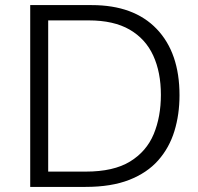

<svg xmlns="http://www.w3.org/2000/svg" viewBox="-20 -733 778 753"><path d="M98.5 0V-713H339.5Q505 -713 594.5 -619.5Q684 -526 684 -359.5Q684 -284 664 -218.8Q644 -153.5 600.5 -104.2Q557 -55 486.8 -27.5Q416.5 0 315.5 0ZM169 -60H316.5Q425.5 -60 490 -99.5Q554.5 -139 582.8 -207Q611 -275 611 -361Q611 -449.5 581 -515Q551 -580.5 488.5 -616.8Q426 -653 328 -653H169Z"/></svg>

Font: Heraclito Light
Style: Regular
Weight: 300
Designer: Kostas Bartsokas (font) & Cristiano Sobral (main changes)
Foundry: Kostas Bartsokas (font) & Cristiano Sobral (main changes)
Version: Version 1.00;July 8, 2020;FontCreator 13.0.0.2655 64-bit